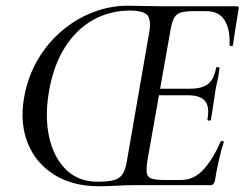

<svg xmlns="http://www.w3.org/2000/svg" viewBox="-20 -647 854 671"><path d="M327 4Q233 4 168.5 -37Q104 -78 76.5 -148Q49 -218 64 -305Q77 -379 112 -438.5Q147 -498 197 -540Q247 -582 306 -604.5Q365 -627 426 -627Q451 -627 487.5 -626Q524 -625 555 -625H808Q816 -625 814 -616Q811 -598 807 -573.5Q803 -549 799.5 -526Q796 -503 794 -489Q793 -485 787.5 -486Q782 -487 782 -490Q785 -543 765.5 -575.5Q746 -608 700 -608H657Q627 -608 611.5 -603Q596 -598 588.5 -584.5Q581 -571 576 -543L495 -85Q491 -57 493 -42.5Q495 -28 509.5 -23Q524 -18 553 -18H613Q658 -18 691.5 -55Q725 -92 751 -152Q752 -155 758 -154Q764 -153 762 -150Q753 -123 744.5 -85Q736 -47 731 -15Q729 -7 725.5 -3.5Q722 0 714 0H451Q420 0 386 2Q352 4 327 4ZM320 -12Q353 -12 374 -16.5Q395 -21 406.5 -36Q418 -51 423 -82L501 -531Q509 -574 496.5 -592Q484 -610 433 -610Q365 -610 306.5 -578Q248 -546 207.5 -482.5Q167 -419 151 -327Q136 -238 152 -167Q168 -96 211 -54Q254 -12 320 -12ZM717 -229Q716 -225 710 -225.5Q704 -226 705 -230Q713 -274 696.5 -294Q680 -314 638 -314H503L506 -337H645Q686 -337 707 -353.5Q728 -370 735 -409Q736 -413 742 -412.5Q748 -412 747 -407Q743 -378 739 -361Q735 -344 732 -325Q728 -302 725 -279Q722 -256 717 -229Z"/></svg>

Font: Cormorant Light Medium
Style: Italic
Weight: 500
Italic angle: -10°
Version: Version 4.000